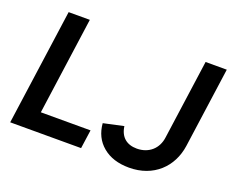

<svg xmlns="http://www.w3.org/2000/svg" viewBox="-120 -946 1397 1158"><g transform="rotate(20 578.5 -366.5)"><path d="M489 0 506 -120H187L274 -745H138L34 0ZM800 12C958 12 1061 -90 1081 -229L1153 -745H1017L946 -236C937 -161 882 -112 805 -112C741 -112 698 -146 689 -214L560 -186C565 -126 588 -78 631 -42C674 -6 730 12 800 12Z"/></g></svg>

Font: Plus Jakarta Sans
Style: Bold Italic
Weight: 700
Italic angle: -8°
Designer: Gumpita Rahayu
Foundry: Tokotype
Version: Version 2.071;gftools[0.9.30]